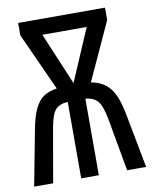

<svg xmlns="http://www.w3.org/2000/svg" viewBox="-81 -775 663 836"><g transform="rotate(-10 250.0 -357.0)"><path d="M48 -242Q59 -301 75 -334Q91 -367 113.5 -382.5Q136 -398 173 -404L57 -659V-714H441V-659L324 -404Q376 -395 405.5 -360Q435 -325 451 -242L497 0H413L371 -235Q360 -294 341.5 -315Q323 -336 288 -338V0H210V-338Q173 -336 155 -315.5Q137 -295 127 -235L86 0H2ZM348 -645H152L249 -414Z"/></g></svg>

Font: Noto Sans Mono UI Cond
Style: Regular
Weight: 400
Width: 3
Monospace: yes
Designer: Monotype Design team
Foundry: Monotype Imaging Inc.
Version: Version 1.000